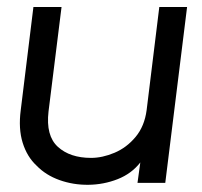

<svg xmlns="http://www.w3.org/2000/svg" viewBox="-20 -520 575 546"><path d="M450 0H371L379 -58Q354 -26 314.5 -10.5Q275 5 231.5 5.5Q188 6 149 -8Q110 -22 84 -49Q57 -74 44.5 -114Q32 -154 39 -207L75 -500H155L118 -203Q110 -134 144.5 -102.5Q179 -71 239 -71Q271 -71 305.5 -85.5Q340 -100 365.5 -130.5Q391 -161 397 -207L433 -500H512Z"/></svg>

Font: Kulim Park
Style: Italic
Weight: 400
Italic angle: -8°
Designer: Noponies / Dale Sattler
Foundry: Noponies
Version: Version 1.000; ttfautohint (v1.8.3)